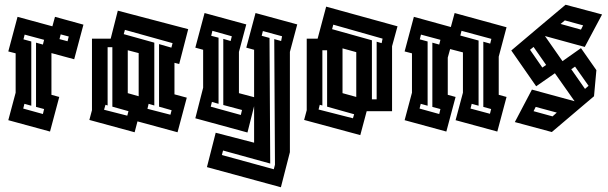

<svg xmlns="http://www.w3.org/2000/svg" viewBox="-20 -555 2565 810"><path d="M15 -48 46 -164V-330L15 -338L54 -484L201 -444L212 -484L252 -473V-474V-473L332 -451L293 -305L197 -331V-155L230 -146L191 0ZM231 -390 265 -381 270 -401 236 -410ZM112 -109 83 -117 78 -97 161 -74 166 -95 132 -104V-375L161 -367L166 -387L84 -409L79 -389L112 -380Z M548 3 357 -49 368 -90V-392H447L477 -510L774 -432L736 -285L716 -290V-157L768 -143L729 3L560 -43ZM631 -375V-110L607 -117L602 -96L699 -71L704 -90L651 -105V-369L703 -354L708 -373L507 -429L502 -411ZM454 -105V-356H434V-110L425 -113L419 -92L517 -67L522 -86ZM519 -162 565 -149V-150V-331L519 -343Z M804 -56 837 -185V-345L804 -354L843 -500L1019 -452L988 -336V-162L1052 -145V-345L1019 -354L1058 -500L1234 -452L1203 -336V87L1165 235L853 150L890 5L1052 47V-107L1024 4ZM922 -391 953 -382 958 -402 876 -425 871 -404 902 -396V-117L874 -125L869 -105L996 -70L1001 -91L922 -112ZM916 99 1135 159 1140 140 1137 -390 1166 -382 1170 -402 1089 -424 1084 -404 1117 -395 1120 135 921 80Z M1263 -49 1274 -90V-392H1320L1356 -527L1657 -444L1634 -360V-86H1527L1500 15ZM1549 -136H1569V-379L1590 -373L1594 -392L1386 -451L1381 -432L1549 -385ZM1425 -162 1483 -146V-335L1425 -351ZM1360 -105V-343H1340V-110L1329 -113L1324 -93L1469 -56L1474 -73Z M1687 -48 1718 -164V-330L1687 -338L1726 -484L1882 -441L1898 -500L2117 -440L2084 -316V-155L2117 -146L2078 0L1902 -48L1933 -164V-334L1879 -348L1869 -312V-155L1902 -146L1863 0ZM1999 -109 1970 -117 1965 -97 2047 -75 2052 -95 2019 -104V-379L2048 -371L2053 -391L1927 -425L1922 -405L1999 -384ZM1784 -109 1755 -117 1750 -97 1833 -74 1838 -95 1804 -104V-375L1833 -367L1838 -387L1756 -409L1751 -389L1784 -380Z M2308 2 2152 -40 2224 -177 2404 -128 2321 -246 2242 -191 2137 -342 2253 -440 2366 -535 2520 -494 2447 -357 2279 -403 2353 -297 2431 -352 2496 -259 2486 -149 2447 -116ZM2345 -454 2431 -430 2440 -448 2363 -469ZM2216 -345 2268 -270 2284 -281 2231 -357ZM2390 -263 2448 -180 2463 -193 2406 -274ZM2231 -86 2311 -64 2329 -80 2240 -104Z"/></svg>

Font: Blaka Hollow
Style: Regular
Weight: 400
Designer: Mohamed Gaber
Foundry: Kief Type Foundry
Version: Version 1.003; ttfautohint (v1.8.4.7-5d5b)